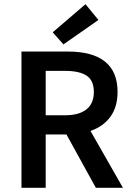

<svg xmlns="http://www.w3.org/2000/svg" viewBox="-20 -901 632 921"><path d="M83 0V-653.8H304.2Q543.9 -653.8 543.9 -460Q543.9 -387.7 509.5 -340.8Q475.1 -293.9 414.1 -272.9L569.8 0H439.9L298.8 -255.9H199.2V0ZM199.2 -348.1H292Q359.4 -348.1 394.8 -376.5Q430.2 -404.8 430.2 -460Q430.2 -514.6 395.8 -537.8Q361.3 -561 292 -561H199.2ZM284.2 -688 232.9 -746.1 390.1 -880.9 452.1 -805.2Z"/></svg>

Font: Toshiba Sans Medium
Style: Regular
Weight: 500
Designer: Paul D. Hunt
Foundry: Toshiba Corporation
Version: Version 2.020;PS 2.0;hotconv 1.0.86;makeotf.lib2.5.63406